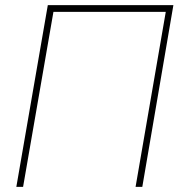

<svg xmlns="http://www.w3.org/2000/svg" viewBox="-20 -731 726 751"><path d="M536.6 0H510.3L628.4 -684.6H189L70.3 0H43.9L167 -710.9H658.2Z"/></svg>

Font: Roboto Thin
Style: Italic
Weight: 250
Italic angle: -12°
Designer: Google
Version: Version 2.134; 2016